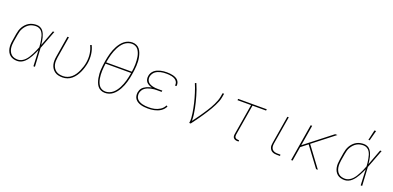

<svg xmlns="http://www.w3.org/2000/svg" viewBox="3 -1636 5195 2536"><g transform="rotate(20 2600.0 -368.0)"><path d="M213 8Q185 8 159 1Q133 -6 112.5 -22.5Q92 -39 79.5 -62.5Q67 -86 62 -112.5Q57 -139 58 -167Q59 -195 64 -223L80 -323Q84 -349 92 -375Q100 -401 114 -425Q128 -449 148 -469.5Q168 -490 192 -503.5Q216 -517 242.5 -522.5Q269 -528 295 -528Q322 -528 345 -517.5Q368 -507 383.5 -488Q399 -469 408.5 -446Q418 -423 424.5 -399Q431 -375 434.5 -349.5Q438 -324 441 -299Q462 -354 482.5 -409.5Q503 -465 524 -520H545Q520 -455 495.5 -389.5Q471 -324 446 -260Q451 -195 453.5 -130Q456 -65 461 0H440Q437 -56 435 -111.5Q433 -167 430 -223Q419 -198 407 -173Q395 -148 381.5 -123.5Q368 -99 351 -76Q334 -53 313 -33.5Q292 -14 266 -3Q240 8 213 8ZM214 -11Q242 -11 268.5 -24.5Q295 -38 315.5 -59.5Q336 -81 351.5 -106Q367 -131 380.5 -157Q394 -183 405.5 -209.5Q417 -236 427 -263Q426 -289 422.5 -315Q419 -341 414.5 -366.5Q410 -392 402.5 -416.5Q395 -441 381.5 -462Q368 -483 345 -496Q322 -509 295 -509Q272 -509 247.5 -504Q223 -499 201 -486Q179 -473 161.5 -454Q144 -435 131 -413Q118 -391 111.5 -367.5Q105 -344 101 -320L84 -220Q80 -195 79 -170Q78 -145 82 -121Q86 -97 96.5 -76Q107 -55 124.5 -39.5Q142 -24 165.5 -17.5Q189 -11 214 -11Z M850 8Q820 8 792 2Q764 -4 741.5 -19.5Q719 -35 703.5 -58Q688 -81 681 -108Q674 -135 674.5 -164.5Q675 -194 680 -223L729 -520H750L700 -220Q696 -194 695 -167.5Q694 -141 700 -116.5Q706 -92 719.5 -71Q733 -50 753 -36Q773 -22 798.5 -16.5Q824 -11 851 -11Q881 -11 912 -22.5Q943 -34 968.5 -56.5Q994 -79 1012 -107Q1030 -135 1043 -165Q1056 -195 1065.5 -225.5Q1075 -256 1080 -287Q1090 -348 1082 -408Q1074 -468 1048 -519L1067 -527Q1094 -473 1102 -410.5Q1110 -348 1100 -284Q1094 -251 1084 -218Q1074 -185 1060 -153.5Q1046 -122 1025.5 -92Q1005 -62 977.5 -38.5Q950 -15 916.5 -3.5Q883 8 850 8Z M1446 8Q1415 8 1388 -4Q1361 -16 1343.5 -38.5Q1326 -61 1316 -88.5Q1306 -116 1300.5 -145Q1295 -174 1293 -204Q1291 -234 1293 -264.5Q1295 -295 1298.5 -326Q1302 -357 1307 -388Q1312 -416 1318 -444.5Q1324 -473 1332 -501Q1340 -529 1351 -556.5Q1362 -584 1376.5 -610.5Q1391 -637 1410 -661.5Q1429 -686 1453.5 -705Q1478 -724 1506.5 -733.5Q1535 -743 1563 -743Q1594 -743 1621 -731Q1648 -719 1665.5 -696.5Q1683 -674 1693 -646.5Q1703 -619 1709 -590Q1715 -561 1716.5 -531Q1718 -501 1716.5 -470.5Q1715 -440 1711 -409Q1707 -378 1702 -347Q1698 -319 1691.5 -290.5Q1685 -262 1677 -234Q1669 -206 1658 -178.5Q1647 -151 1632.5 -124.5Q1618 -98 1599 -73.5Q1580 -49 1556 -30Q1532 -11 1503 -1.5Q1474 8 1446 8ZM1326 -377H1686Q1690 -404 1693 -431Q1696 -458 1696 -484.5Q1696 -511 1694.5 -537.5Q1693 -564 1688.5 -589Q1684 -614 1675 -638Q1666 -662 1651.5 -682Q1637 -702 1613.5 -713Q1590 -724 1563 -724Q1537 -724 1509.5 -714Q1482 -704 1460 -685.5Q1438 -667 1421 -643.5Q1404 -620 1391 -595Q1378 -570 1368 -543.5Q1358 -517 1350.5 -491Q1343 -465 1337.5 -438Q1332 -411 1327 -385ZM1447 -11Q1473 -11 1500 -21Q1527 -31 1549 -49.5Q1571 -68 1588 -91.5Q1605 -115 1618 -140Q1631 -165 1641 -191.5Q1651 -218 1658.5 -244Q1666 -270 1671.5 -297Q1677 -324 1682 -350L1683 -358H1323Q1320 -331 1317 -304Q1314 -277 1313.5 -250.5Q1313 -224 1314.5 -197.5Q1316 -171 1320.5 -146Q1325 -121 1334 -97Q1343 -73 1357.5 -53Q1372 -33 1396 -22Q1420 -11 1447 -11Z M2051 8Q2026 8 2000.5 5.5Q1975 3 1951.5 -3.5Q1928 -10 1907 -22Q1886 -34 1871.5 -52.5Q1857 -71 1852 -95.5Q1847 -120 1851 -146Q1854 -162 1860.5 -179Q1867 -196 1879 -209.5Q1891 -223 1906 -233Q1921 -243 1937.5 -250.5Q1954 -258 1971 -263Q1988 -268 2005 -271Q1983 -277 1963 -287Q1943 -297 1928.5 -313.5Q1914 -330 1909.5 -352.5Q1905 -375 1909 -399Q1912 -421 1923.5 -442Q1935 -463 1953 -478.5Q1971 -494 1993 -503.5Q2015 -513 2037 -518.5Q2059 -524 2081 -526Q2103 -528 2125 -528Q2147 -528 2168.5 -526Q2190 -524 2210.5 -519Q2231 -514 2250 -505Q2269 -496 2282.5 -481.5Q2296 -467 2302.5 -447Q2309 -427 2306 -405L2305 -400H2284L2285 -404Q2288 -423 2282 -440.5Q2276 -458 2263 -470.5Q2250 -483 2233.5 -490.5Q2217 -498 2198.5 -502Q2180 -506 2161.5 -507.5Q2143 -509 2124 -509Q2104 -509 2084 -507.5Q2064 -506 2044.5 -501Q2025 -496 2005.5 -488Q1986 -480 1970 -466.5Q1954 -453 1943.5 -434.5Q1933 -416 1929 -396Q1926 -376 1930.5 -357Q1935 -338 1947 -324Q1959 -310 1976 -301.5Q1993 -293 2012 -288Q2031 -283 2050.5 -281.5Q2070 -280 2090 -280H2150L2147 -261H2087Q2066 -261 2044 -259.5Q2022 -258 2000.5 -253Q1979 -248 1957.5 -240Q1936 -232 1917.5 -218.5Q1899 -205 1887 -184.5Q1875 -164 1871 -143Q1868 -120 1873 -98.5Q1878 -77 1891.5 -61.5Q1905 -46 1924.5 -36Q1944 -26 1965 -20.5Q1986 -15 2008.5 -13Q2031 -11 2054 -11Q2074 -11 2094 -12.5Q2114 -14 2134.5 -18.5Q2155 -23 2174.5 -31Q2194 -39 2212 -50.5Q2230 -62 2245 -78.5Q2260 -95 2269 -115L2286 -106Q2277 -85 2261 -67Q2245 -49 2225.5 -36Q2206 -23 2184 -14.5Q2162 -6 2140 -1Q2118 4 2095.5 6Q2073 8 2051 8Z M2630 0Q2636 -35 2633.5 -69.5Q2631 -104 2626 -137.5Q2621 -171 2614.5 -203.5Q2608 -236 2600.5 -268.5Q2593 -301 2584 -333Q2575 -365 2565 -397Q2555 -429 2544 -459.5Q2533 -490 2520 -520L2538 -528Q2555 -490 2569 -450.5Q2583 -411 2594.5 -371Q2606 -331 2616.5 -290Q2627 -249 2635 -207.5Q2643 -166 2649 -124Q2655 -82 2654 -38Q2673 -63 2692 -88.5Q2711 -114 2729 -140Q2747 -166 2764.5 -192Q2782 -218 2799 -244.5Q2816 -271 2831.5 -298Q2847 -325 2860.5 -353Q2874 -381 2885 -410Q2896 -439 2901 -468L2910 -520H2931L2922 -468Q2917 -436 2904.5 -405Q2892 -374 2877 -343.5Q2862 -313 2844.5 -283.5Q2827 -254 2808.5 -225Q2790 -196 2771 -167.5Q2752 -139 2732 -111Q2712 -83 2691.5 -55Q2671 -27 2651 0Z M3326 8H3309Q3294 8 3280 3.5Q3266 -1 3256 -11.5Q3246 -22 3244 -37Q3242 -52 3245 -68L3317 -501H3126L3129 -520H3531L3528 -501H3337L3265 -68Q3263 -56 3264.5 -45Q3266 -34 3273 -26Q3280 -18 3291 -14.5Q3302 -11 3313 -11H3327Z M3906 0H3861Q3844 0 3827.5 -3Q3811 -6 3796.5 -13.5Q3782 -21 3772 -33.5Q3762 -46 3756.5 -61.5Q3751 -77 3751.5 -94Q3752 -111 3755 -128L3820 -520H3840L3774 -125Q3771 -104 3773.5 -83Q3776 -62 3788.5 -47Q3801 -32 3820.5 -25.5Q3840 -19 3861 -19H3905Z M4062 0 4148 -520H4169L4121 -230L4492 -520H4524L4225 -287L4438 0H4413L4209 -274L4116 -201L4083 0Z M4813 8Q4785 8 4759 1Q4733 -6 4712.5 -22.5Q4692 -39 4679.5 -62.5Q4667 -86 4662 -112.5Q4657 -139 4658 -167Q4659 -195 4664 -223L4680 -323Q4684 -349 4692 -375Q4700 -401 4714 -425Q4728 -449 4748 -469.5Q4768 -490 4792 -503.5Q4816 -517 4842.5 -522.5Q4869 -528 4895 -528Q4922 -528 4945 -517.5Q4968 -507 4983.5 -488Q4999 -469 5008.5 -446Q5018 -423 5024.5 -399Q5031 -375 5034.5 -349.5Q5038 -324 5041 -299Q5062 -354 5082.5 -409.5Q5103 -465 5124 -520H5145Q5120 -455 5095.5 -389.5Q5071 -324 5046 -260Q5051 -195 5053.5 -130Q5056 -65 5061 0H5040Q5037 -56 5035 -111.5Q5033 -167 5030 -223Q5019 -198 5007 -173Q4995 -148 4981.5 -123.5Q4968 -99 4951 -76Q4934 -53 4913 -33.5Q4892 -14 4866 -3Q4840 8 4813 8ZM4814 -11Q4842 -11 4868.5 -24.5Q4895 -38 4915.5 -59.5Q4936 -81 4951.5 -106Q4967 -131 4980.5 -157Q4994 -183 5005.5 -209.5Q5017 -236 5027 -263Q5026 -289 5022.5 -315Q5019 -341 5014.5 -366.5Q5010 -392 5002.5 -416.5Q4995 -441 4981.5 -462Q4968 -483 4945 -496Q4922 -509 4895 -509Q4872 -509 4847.5 -504Q4823 -499 4801 -486Q4779 -473 4761.5 -454Q4744 -435 4731 -413Q4718 -391 4711.5 -367.5Q4705 -344 4701 -320L4684 -220Q4680 -195 4679 -170Q4678 -145 4682 -121Q4686 -97 4696.5 -76Q4707 -55 4724.5 -39.5Q4742 -24 4765.5 -17.5Q4789 -11 4814 -11ZM4930 -600 4963 -744H4986L4948 -600Z"/></g></svg>

Font: Iosevka Aile Thin
Style: Italic
Weight: 100
Italic angle: -9°
Designer: Belleve Invis
Foundry: Belleve Invis
Version: Version 31.1.0; ttfautohint (v1.8.4)